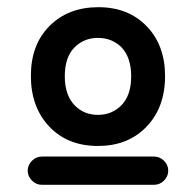

<svg xmlns="http://www.w3.org/2000/svg" viewBox="-20 -723 542 531"><path d="M436.5 -512.7Q436.5 -423.8 382.8 -370.1Q332 -319.3 251 -319.3Q167 -319.3 116.2 -373Q65.4 -426.8 65.4 -513.2Q65.4 -599.6 117.2 -651.4Q168.9 -703.1 252 -703.1Q335 -703.1 385.7 -650.4Q436.5 -597.7 436.5 -512.7ZM315.4 -592.8Q289.1 -618.2 251 -618.2Q211.9 -618.2 185.5 -591.3Q159.2 -564.5 159.2 -511.7Q159.2 -459 187.5 -430.7Q212.9 -405.3 251 -405.3Q290 -405.3 316.4 -432.6Q342.8 -460 342.8 -512.2Q342.8 -564.5 315.4 -592.8ZM95.7 -290H406.2Q421.9 -290 433.6 -278.3Q445.3 -266.6 445.3 -251Q445.3 -235.4 433.6 -223.6Q421.9 -211.9 406.2 -211.9H95.7Q80.1 -211.9 68.4 -223.6Q56.6 -235.4 56.6 -251Q56.6 -266.6 68.4 -278.3Q80.1 -290 95.7 -290Z"/></svg>

Font: FakePearl
Style: SemiBold
Weight: 400
Version: Version 1.2